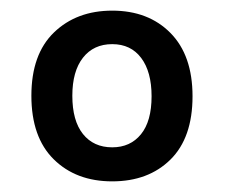

<svg xmlns="http://www.w3.org/2000/svg" viewBox="-20 -641 423 361"><path d="M342 -460Q342 -382 300.5 -341Q259 -300 191 -300Q123 -300 81 -341.5Q39 -383 39 -461Q39 -539 81.5 -580Q124 -621 191 -621Q259 -621 300.5 -579Q342 -537 342 -460ZM191 -558Q156 -558 136 -532.5Q116 -507 116 -461Q116 -414 136 -389Q156 -364 191 -364Q225 -364 245 -388.5Q265 -413 265 -460Q265 -506 245.5 -532Q226 -558 191 -558Z"/></svg>

Font: Baloo Bhai 2 Medium
Style: Regular
Weight: 500
Designer: Supriya Tembe, Noopur Datye and Ek Type
Foundry: Ek Type
Version: Version 1.640;PS 1.000;hotconv 16.6.51;makeotf.lib2.5.65220;